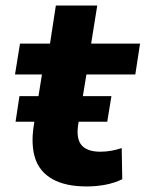

<svg xmlns="http://www.w3.org/2000/svg" viewBox="-20 -660 524 691"><path d="M292 11Q216 11 169.5 -15Q123 -41 107 -89Q91 -137 101 -205L131 -392H34L52 -503H160L181 -640H330L308 -503H484L467 -392H291L261 -209Q254 -159 274.5 -136.5Q295 -114 341 -114Q361 -114 380.5 -117.5Q400 -121 418 -127L420 -15Q391 -1 358.5 5Q326 11 292 11ZM36 -222 50 -314H381L366 -222Z"/></svg>

Font: Nunito Sans 7pt ExtraBold
Style: Italic
Weight: 800
Italic angle: -9°
Designer: Vernon Adams
Foundry: Vernon Adams
Version: Version 3.101;gftools[0.9.27]